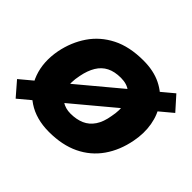

<svg xmlns="http://www.w3.org/2000/svg" viewBox="-125 -689 865 865"><g transform="rotate(45 307.5 -256.5)"><path d="M60 8 2 -59 555 -521 614 -455ZM272 8Q190 8 133 -30Q76 -68 52.5 -133Q29 -198 44 -278Q58 -348 95.5 -403Q133 -458 195 -489.5Q257 -521 346 -521Q411 -521 458.5 -497.5Q506 -474 534.5 -434Q563 -394 572 -342.5Q581 -291 570 -235Q556 -161 517.5 -106Q479 -51 417.5 -21.5Q356 8 272 8ZM282 -119Q320 -119 348.5 -131.5Q377 -144 395.5 -171.5Q414 -199 421 -243Q430 -287 423 -320.5Q416 -354 392.5 -374Q369 -394 329 -394Q289 -394 261.5 -380Q234 -366 217 -338Q200 -310 192 -269Q181 -217 191 -184Q201 -151 225.5 -135Q250 -119 282 -119Z"/></g></svg>

Font: REM SemiBold
Style: Italic
Weight: 600
Italic angle: -11°
Designer: Octavio Pardo
Foundry: Ashler Design
Version: Version 1.005;gftools[0.9.28]